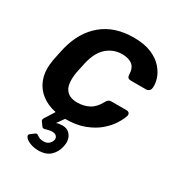

<svg xmlns="http://www.w3.org/2000/svg" viewBox="-177 -650 923 989"><g transform="rotate(30 285.0 -155.0)"><path d="M195 220Q168 220 145.5 211Q123 202 114 189.5Q105 177 116 169L136 154Q145 147 151 150.5Q157 154 166.5 160Q176 166 197 166Q213 166 225 156.5Q237 147 241 132Q244 118 235.5 109Q227 100 210 100Q197 100 186 103.5Q175 107 166.5 108.5Q158 110 152 102L137 81Q132 75 135.5 66.5Q139 58 146 49L174 4Q123 -6 86 -35.5Q49 -65 33.5 -111.5Q18 -158 29 -220Q32 -235 37 -259.5Q42 -284 46 -300Q73 -409 146 -469.5Q219 -530 332 -530Q395 -530 437.5 -512Q480 -494 504.5 -466Q529 -438 538.5 -408Q548 -378 545 -354Q544 -343 536.5 -336.5Q529 -330 519 -330H428Q418 -330 412.5 -335Q407 -340 406 -350Q406 -390 384.5 -408Q363 -426 323 -426Q274 -426 235.5 -394.5Q197 -363 180 -295Q176 -277 172 -258Q168 -239 165 -225Q154 -156 175 -125Q196 -94 245 -94Q284 -94 315 -110.5Q346 -127 367 -167Q373 -178 379.5 -182.5Q386 -187 396 -187H486Q496 -187 501.5 -180.5Q507 -174 504 -163Q497 -141 478.5 -111.5Q460 -82 428 -54.5Q396 -27 348 -8.5Q300 10 234 10L204 52Q211 49 221.5 47.5Q232 46 240 46Q273 46 290 71.5Q307 97 299 135Q291 173 265.5 196.5Q240 220 195 220Z"/></g></svg>

Font: Rubik Medium
Style: Italic
Weight: 500
Italic angle: -12°
Designer: Hubert and Fischer
Foundry: Hubert and Fischer
Version: Version 2.300;gftools[0.9.30]